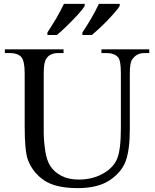

<svg xmlns="http://www.w3.org/2000/svg" viewBox="-20 -951 800 988"><path d="M502 -678V-697H748V-678H723Q681 -678 659 -643Q648 -627 648 -569V-286Q648 -182 627.5 -124Q607 -66 546 -24.5Q485 17 380 17Q266 17 207 -23Q148 -63 123 -130Q107 -176 107 -301V-574Q107 -638 89 -658Q71 -678 31 -678H5V-697H307V-678H280Q237 -678 219 -650Q205 -632 205 -574V-270Q205 -229 212.5 -177Q220 -125 240 -95Q260 -65 296.5 -46Q333 -27 386 -27Q455 -27 509 -57Q563 -87 582.5 -133.5Q602 -180 602 -292V-574Q602 -639 588 -656Q568 -678 528 -678ZM224 -771V-784Q234 -800 246 -818.5Q258 -837 269.5 -856.5Q281 -876 291 -895.5Q301 -915 309 -931H416V-921Q411 -912 401.5 -900Q392 -888 379.5 -874.5Q367 -861 353 -846.5Q339 -832 325 -818.5Q311 -805 297.5 -792.5Q284 -780 273 -771ZM404 -771V-784Q415 -800 426.5 -818.5Q438 -837 449.5 -856.5Q461 -876 471 -895.5Q481 -915 489 -931H596V-921Q591 -912 581.5 -900Q572 -888 559.5 -874.5Q547 -861 533.5 -846.5Q520 -832 505.5 -818.5Q491 -805 477.5 -792.5Q464 -780 453 -771Z"/></svg>

Font: MM Taunggyi
Style: Regular
Weight: 400
Designer: Khon Soe Zaw Thu
Version: Version 1.00 July 18, 2016, initial release